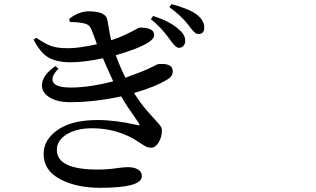

<svg xmlns="http://www.w3.org/2000/svg" viewBox="-20 -856 1540 935"><path d="M320.3 -749 317.4 -764.6Q364.3 -800.8 412.1 -800.8Q497.1 -800.8 502.9 -757.8Q504.9 -750 507.8 -731Q510.7 -711.9 514.2 -693.8Q517.6 -675.8 521.5 -660.2Q561.5 -672.9 593.8 -688.5Q626 -704.1 641.1 -712.9Q656.2 -721.7 661.1 -721.7Q730.5 -721.7 730.5 -686.5Q730.5 -667 704.1 -650.4Q658.2 -620.1 543.9 -586.9Q564.5 -530.3 590.8 -477.5Q597.7 -480.5 611.8 -485.4Q626 -490.2 632.8 -493.2Q670.9 -506.8 698.7 -519.5Q726.6 -532.2 736.8 -538.1Q747.1 -543.9 752 -543.9Q821.3 -549.8 821.3 -508.8Q821.3 -484.4 794.9 -468.8Q733.4 -431.6 632.8 -403.3Q664.1 -352.5 699.7 -312.5Q735.4 -272.5 752 -254.4Q768.6 -236.3 768.6 -221.7Q768.6 -189.5 752.9 -163.1Q737.3 -136.7 715.8 -136.7Q702.1 -136.7 691.4 -142.1Q680.7 -147.5 660.2 -161.1Q639.6 -174.8 622.1 -184.6Q533.2 -231.4 428.7 -231.4Q352.5 -231.4 304.7 -201.7Q256.8 -171.9 256.8 -126Q256.8 -30.3 455.1 -30.3Q501 -30.3 541.5 -36.1Q582 -42 602.5 -42Q632.8 -42 651.9 -30.8Q670.9 -19.5 670.9 2Q670.9 58.6 467.8 58.6Q351.6 58.6 272 16.1Q192.4 -26.4 192.4 -106.4Q192.4 -175.8 261.2 -223.6Q330.1 -271.5 455.1 -271.5Q543 -271.5 648.4 -247.1Q657.2 -244.1 658.7 -246.6Q660.2 -249 656.2 -255.9Q652.3 -262.7 636.2 -285.2Q620.1 -307.6 603 -333.5Q585.9 -359.4 570.3 -386.7Q440.4 -358.4 321.3 -358.4Q253.9 -358.4 215.8 -385.3Q177.7 -412.1 185.5 -453.6Q193.4 -495.1 250 -534.2L264.6 -521.5Q224.6 -480.5 239.3 -455.1Q253.9 -429.7 325.2 -429.7Q415 -429.7 531.2 -460Q490.2 -549.8 481.4 -572.3Q387.7 -552.7 325.2 -552.7Q257.8 -552.7 217.3 -575.2Q176.8 -597.7 143.6 -663.1L157.2 -671.9Q199.2 -642.6 229.5 -631.8Q259.8 -621.1 311.5 -621.1Q363.3 -621.1 452.1 -640.6Q448.2 -652.3 439.9 -673.8Q431.6 -695.3 428.7 -704.1Q420.9 -724.6 411.6 -732.4Q402.3 -740.2 379.9 -744.1Q352.5 -749 320.3 -749ZM714.8 -762.7 725.6 -778.3Q812.5 -750 850.6 -712.9Q883.8 -685.5 881.8 -655.3Q881.8 -641.6 873 -632.3Q864.3 -623 850.6 -623Q834 -624 804.7 -667Q766.6 -720.7 714.8 -762.7ZM804.7 -821.3 815.4 -835.9Q900.4 -813.5 939.5 -784.2Q974.6 -755.9 974.6 -721.7Q974.6 -690.4 946.3 -690.4Q943.4 -690.4 939.9 -691.4Q936.5 -692.4 934.1 -693.4Q931.6 -694.3 928.2 -697.8Q924.8 -701.2 922.9 -703.1Q920.9 -705.1 917 -709.5Q913.1 -713.9 911.1 -716.3Q909.2 -718.8 904.3 -725.1Q899.4 -731.4 897.5 -734.4Q860.4 -781.2 804.7 -821.3Z"/></svg>

Font: Bpmf Zihi Serif SemiBold
Style: SemiBold
Weight: 600
Foundry: But Ko
Version: Version 1.320